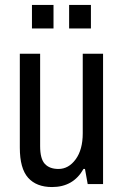

<svg xmlns="http://www.w3.org/2000/svg" viewBox="-20 -743 496 775"><path d="M109 -628V-723H196V-628ZM259 -628V-723H347V-628ZM334 0 323 -61H317Q276 12 190 12Q127 12 93.5 -25.5Q60 -63 60 -147V-526H142V-153Q142 -102 161 -81.5Q180 -61 216 -61Q257 -61 285.5 -100Q314 -139 314 -205V-526H396V0Z"/></svg>

Font: Archivo Narrow
Style: Regular
Weight: 400
Designer: Hector Gatti
Foundry: Omnibus-Type
Version: Version 1.003